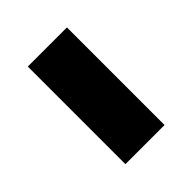

<svg xmlns="http://www.w3.org/2000/svg" viewBox="-16 -537 383 383"><g transform="rotate(45 175.5 -346.0)"><path d="M38.1 -401.4H313.5V-291H38.1Z"/></g></svg>

Font: Altinn-DIN Condensed
Style: DINCondensed-Bold
Weight: 700
Width: 3
Designer: Charles Nix
Foundry: Altinn
Version: Version 2.00